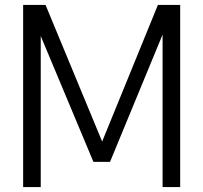

<svg xmlns="http://www.w3.org/2000/svg" viewBox="-20 -760 826 780"><path d="M74 0V-740H165L395 -185L621.5 -740H712V0H640.5V-619.5L427 -102.5H359.5L145.5 -613.5V0Z"/></svg>

Font: Encode Sans Cnd
Style: Regular
Weight: 400
Width: 3
Designer: Multiple Designers
Foundry: Impallari Type
Version: Version 3.002; ttfautohint (v1.8.3) -l 8 -r 50 -G 200 -x 14 